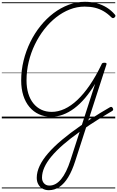

<svg xmlns="http://www.w3.org/2000/svg" viewBox="-20 -1308 1295 2121"><path d="M519 793Q481 793 450.5 776Q420 759 403 728Q386 697 386 656Q386 592 418 524Q450 456 512 384.5Q574 313 664.5 237Q755 161 872 80Q926 43 980.5 7.5Q1035 -28 1089 -61Q1143 -94 1194 -123Q1204 -129 1212 -127Q1220 -125 1226 -113Q1232 -102 1229.5 -94Q1227 -86 1216 -80Q1155 -45 1094 -7Q1033 31 974 70Q915 109 859 149Q756 222 678 290Q600 358 548 420.5Q496 483 470 541.5Q444 600 444 654Q444 693 466.5 717.5Q489 742 526 742Q597 742 655.5 671Q714 600 759 460L1031 -382Q978 -294 920.5 -226Q863 -158 801 -111.5Q739 -65 675 -41.5Q611 -18 546 -18Q471 -18 410 -46Q349 -74 305 -126.5Q261 -179 237.5 -253Q214 -327 214 -419Q214 -531 240.5 -638.5Q267 -746 314.5 -843Q362 -940 427.5 -1021.5Q493 -1103 571.5 -1162.5Q650 -1222 738 -1255Q826 -1288 918 -1288Q988 -1288 1048.5 -1272Q1109 -1256 1159.5 -1224.5Q1210 -1193 1249 -1147Q1256 -1140 1255 -1131.5Q1254 -1123 1244 -1114Q1234 -1106 1225.5 -1108Q1217 -1110 1209 -1118Q1169 -1158 1124.5 -1184Q1080 -1210 1029 -1222.5Q978 -1235 915 -1235Q831 -1235 751.5 -1204Q672 -1173 600 -1116.5Q528 -1060 468.5 -983.5Q409 -907 365 -816Q321 -725 297 -624.5Q273 -524 273 -420Q273 -340 292.5 -275.5Q312 -211 349 -165.5Q386 -120 437 -96Q488 -72 551 -72Q622 -72 693.5 -105Q765 -138 835 -204Q905 -270 972 -368Q1039 -466 1101 -595Q1104 -606 1111.5 -610.5Q1119 -615 1134 -615Q1163 -615 1156 -596L811 471Q777 578 733.5 649.5Q690 721 636.5 757Q583 793 519 793ZM0 763H1253V773H0ZM0 -20H1253V0H0ZM0 -505H1253V-500H0ZM0 -1283H1253V-1273H0Z"/></svg>

Font: Playwrite NL Guides
Style: Regular
Weight: 400
Designer: Veronika Burian, José Scaglione
Foundry: TypeTogether
Version: Version 1.003